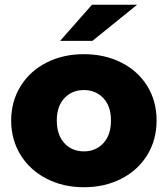

<svg xmlns="http://www.w3.org/2000/svg" viewBox="-20 -779 706 808"><path d="M27 -272Q27 -352 66.5 -416Q106 -480 175.5 -515.5Q245 -551 333 -551Q421 -551 491 -515.5Q561 -480 600 -416.5Q639 -353 639 -272Q639 -191 600 -127Q561 -63 491 -27Q421 9 333 9Q246 9 176 -27Q106 -63 66.5 -127Q27 -191 27 -272ZM447 -272Q447 -332 415 -366Q383 -400 333 -400Q283 -400 251 -366Q219 -332 219 -272Q219 -211 251 -176.5Q283 -142 333 -142Q383 -142 415 -176.5Q447 -211 447 -272ZM367 -759H557L369 -607H233Z"/></svg>

Font: Montserrat Alternates ExtraBold
Style: Regular
Weight: 800
Designer: Julieta Ulanovsky
Foundry: Julieta Ulanovsky
Version: Version 7.200